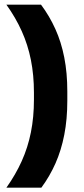

<svg xmlns="http://www.w3.org/2000/svg" viewBox="-20 -696 366 840"><path d="M128.5 -290.5Q128.5 -367.5 115.2 -433.8Q102 -500 75.2 -559.5Q48.5 -619 8 -675.5H159.5Q196.5 -626 222.2 -569Q248 -512 261.2 -444.5Q274.5 -377 274.5 -296V-255Q274.5 -174 261.2 -106.2Q248 -38.5 222.8 18.5Q197.5 75.5 161 125H8Q48.5 68 75.2 8.5Q102 -51 115.2 -117.2Q128.5 -183.5 128.5 -260.5Z"/></svg>

Font: Anek Telugu Medium
Style: Bold
Weight: 700
Version: Version 1.003